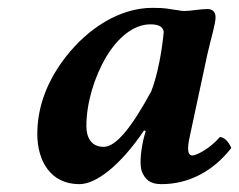

<svg xmlns="http://www.w3.org/2000/svg" viewBox="-20 -459 609 489"><path d="M508 -436C490 -436 467 -431 449 -431C443 -431 438 -432 433 -433C406 -436 408 -439 368 -439C284 -439 204 -386 149 -316C104 -259 75 -192 75 -118C75 -49 109 10 182 10C225 10 287 -38 347 -127L351 -125L346 -107C341 -86 338 -64 338 -47C338 -38 339 -29 341 -23C349 -3 361 10 391 10C461 10 523 -23 569 -82C566 -91 554 -110 540 -110C514 -80 480 -63 470 -63C462 -63 459 -71 459 -81C459 -94 463 -110 466 -124L508 -320C517 -360 529 -398 529 -415C529 -429 521 -436 508 -436ZM365 -226C316 -136 276 -85 244 -85C213 -85 200 -108 200 -138C200 -196 220 -263 251 -315C280 -363 320 -397 363 -397C384 -397 395 -391 397 -378C397 -378 390 -290 365 -226Z"/></svg>

Font: Libertinus Serif
Style: Bold Italic
Weight: 700
Italic angle: -12°
Designer: Philipp H. Poll, Khaled Hosny
Foundry: Caleb Maclennan
Version: Version 7.050;RELEASE